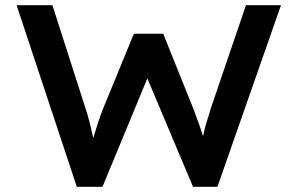

<svg xmlns="http://www.w3.org/2000/svg" viewBox="-20 -720 1147 740"><path d="M276 0 44 -700H182L311 -298Q318 -277 324 -253.5Q330 -230 335.5 -205.5Q341 -181 345.5 -159.5Q350 -138 354 -122L321 -123Q332 -163 341 -193Q350 -223 358.5 -249Q367 -275 376 -298L496 -590H609L726 -299Q737 -270 747.5 -240.5Q758 -211 766 -183.5Q774 -156 778 -130L749 -125Q753 -146 756 -162.5Q759 -179 762.5 -195Q766 -211 770 -227Q774 -243 780 -261Q786 -279 792 -301L928 -700H1063L818 0H724L539 -439L555 -435L375 0Z"/></svg>

Font: Lexend Exa Medium
Style: Regular
Weight: 500
Designer: Bonnie Shaver-Troup, Thomas Jockin
Foundry: Lexend
Version: Version 1.007